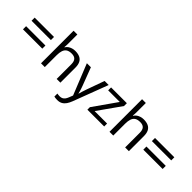

<svg xmlns="http://www.w3.org/2000/svg" viewBox="116 -1844 3168 3168"><g transform="rotate(45 1700.0 -260.0)"><path d="M70 -459H521V-386H70ZM70 -259H521V-186H70Z M765 -537Q765 -518 763.5 -498Q762 -478 760 -462H766Q783 -490 809 -508Q835 -526 867 -535.5Q899 -545 933 -545Q998 -545 1041.5 -524.5Q1085 -504 1107 -461Q1129 -418 1129 -349V0H1042V-343Q1042 -408 1013 -440Q984 -472 922 -472Q862 -472 828 -449.5Q794 -427 779.5 -383.5Q765 -340 765 -277V0H677V-760H765Z M1211 -536H1305L1421 -231Q1431 -204 1439.5 -179Q1448 -154 1455 -130.5Q1462 -107 1466 -85H1470Q1476 -110 1489 -150.5Q1502 -191 1516 -232L1625 -536H1720L1489 74Q1470 124 1444.5 161.5Q1419 199 1382.5 219.5Q1346 240 1294 240Q1270 240 1252 237.5Q1234 235 1221 232V162Q1232 164 1247.5 166Q1263 168 1280 168Q1311 168 1333.5 156.5Q1356 145 1372 123.5Q1388 102 1399 73L1427 2Z M2151 0H1759V-58L2047 -468H1776V-536H2144V-470L1860 -68H2151Z M2363 -537Q2363 -518 2361.5 -498Q2360 -478 2358 -462H2364Q2381 -490 2407 -508Q2433 -526 2465 -535.5Q2497 -545 2531 -545Q2596 -545 2639.5 -524.5Q2683 -504 2705 -461Q2727 -418 2727 -349V0H2640V-343Q2640 -408 2611 -440Q2582 -472 2520 -472Q2460 -472 2426 -449.5Q2392 -427 2377.5 -383.5Q2363 -340 2363 -277V0H2275V-760H2363Z M2878 -459H3329V-386H2878ZM2878 -259H3329V-186H2878Z"/></g></svg>

Font: hexuoriya05
Style: Book
Weight: 400
Designer: Jelle Bosma - Monotype Design Team
Foundry: Monotype Imaging Inc.
Version: Version 2.003